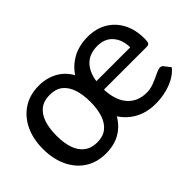

<svg xmlns="http://www.w3.org/2000/svg" viewBox="-84 -781 1052 1052"><g transform="rotate(-45 442.0 -255.0)"><path d="M258 7Q189 7 138 -26Q87 -59 59 -118.5Q31 -178 31 -255Q31 -333 59.5 -392Q88 -451 139.5 -484Q191 -517 261 -517Q326 -517 377 -485.5Q428 -454 455 -389L449 -105Q421 -51 373 -22Q325 7 258 7ZM267 -70Q312 -70 340.5 -92Q369 -114 383.5 -155Q398 -196 398 -254Q398 -311 384 -352.5Q370 -394 341.5 -416.5Q313 -439 267 -439Q221 -439 192 -416.5Q163 -394 149 -352.5Q135 -311 135 -254Q135 -196 149.5 -155Q164 -114 193.5 -92Q223 -70 267 -70ZM644 7Q570 7 515 -26.5Q460 -60 429.5 -121Q399 -182 399 -265Q399 -336 428.5 -393.5Q458 -451 512 -484Q566 -517 639 -517Q703 -517 751 -489Q799 -461 826 -410Q853 -359 853 -288Q853 -265 848 -257Q843 -249 829 -249H498Q498 -246 498 -243Q498 -240 498 -237Q504 -157 544.5 -114Q585 -71 652 -71Q682 -71 711.5 -83Q741 -95 764.5 -106.5Q788 -118 799 -118Q811 -118 818 -110L847 -73Q825 -45 790.5 -27Q756 -9 718 -1Q680 7 644 7ZM501 -311H763Q763 -369 731 -406.5Q699 -444 641 -444Q580 -444 545 -409Q510 -374 501 -311Z"/></g></svg>

Font: Aleo Medium
Style: Regular
Weight: 500
Designer: Alessio Laiso
Foundry: Alessio Laiso
Version: Version 2.001;gftools[0.9.29]